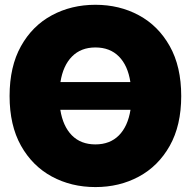

<svg xmlns="http://www.w3.org/2000/svg" viewBox="-20 -759 786 791"><path d="M373 11.7Q273.9 11.7 193.6 -31.7Q113.3 -75.2 66.4 -158.9Q19.5 -242.7 19.5 -363.3Q19.5 -484.9 66.4 -568.8Q113.3 -652.8 193.6 -696Q273.9 -739.3 373 -739.3Q472.2 -739.3 552.2 -696Q632.3 -652.8 679.4 -568.8Q726.6 -484.9 726.6 -363.3Q726.6 -242.2 679.4 -158.4Q632.3 -74.7 552.2 -31.5Q472.2 11.7 373 11.7ZM373 -164.1Q433.1 -164.1 470 -201.4Q506.8 -238.8 517.6 -306.6H228.5Q239.3 -238.8 276.1 -201.4Q313 -164.1 373 -164.1ZM229 -420.9H517.1Q506.8 -488.8 470 -526.1Q433.1 -563.5 373 -563.5Q313.5 -563.5 276.6 -526.1Q239.7 -488.8 229 -420.9Z"/></svg>

Font: Inter Display Black
Style: Regular
Weight: 900
Designer: Rasmus Andersson
Foundry: rsms
Version: Version 4.000;git-a52131595